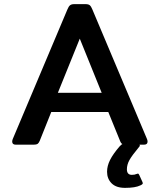

<svg xmlns="http://www.w3.org/2000/svg" viewBox="-20 -700 773 929"><path d="M694 -15Q694 0 677 0H655Q659 5 653 11Q618 53 606 75Q594 97 594 119Q594 146 618 146Q632 146 640 142Q646 140 647 140Q651 140 654 147L669 180Q671 184 671 186Q671 192 659 197Q635 209 585 209Q542 209 520 187Q498 165 498 131Q498 103 512.5 74Q527 45 559 8Q569 -2 572 -3Q565 -7 561 -18L504 -158H228L172 -18Q167 -7 161.5 -3.5Q156 0 143 0H56Q39 0 39 -15Q39 -21 42 -28L306 -654Q312 -669 319 -674.5Q326 -680 339 -680H394Q408 -680 414.5 -674.5Q421 -669 427 -654L691 -28Q694 -21 694 -15ZM472 -251 366 -513 260 -251Z"/></svg>

Font: Mitr
Style: Regular
Weight: 400
Designer: Thanarat Vachiruckul
Foundry: Cadson Demak
Version: Version 1.003